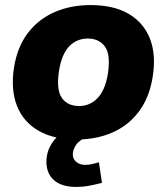

<svg xmlns="http://www.w3.org/2000/svg" viewBox="-20 -539 657 757"><path d="M282 11Q192 11 132 -23.5Q72 -58 47 -121.5Q22 -185 35 -272Q48 -354 90 -409Q132 -464 195.5 -491.5Q259 -519 337 -519Q428 -519 487 -484.5Q546 -450 571 -387Q596 -324 582 -236Q569 -154 527.5 -99Q486 -44 423 -16.5Q360 11 282 11ZM292 -121Q334 -121 364 -151.5Q394 -182 405 -246Q417 -323 394 -355Q371 -387 326 -387Q283 -387 253.5 -357Q224 -327 213 -262Q201 -186 223.5 -153.5Q246 -121 292 -121ZM280 198Q223 198 193 171.5Q163 145 163 99Q163 49 197 9.5Q231 -30 283 -48L326 0Q294 12 280.5 31.5Q267 51 267 70Q267 88 281 99.5Q295 111 316 111Q330 111 342.5 108Q355 105 370 101L382 182Q350 190 328 194Q306 198 280 198Z"/></svg>

Font: Mulish ExtraLight Black
Style: Italic
Weight: 900
Italic angle: -9°
Version: Version 3.603